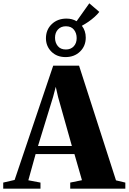

<svg xmlns="http://www.w3.org/2000/svg" viewBox="-72 -1142 779 1162"><path d="M16.5 -53 250 -744.5H406.5L630 -50.5L686.5 -37V0H353V-37L424 -51.5L378.5 -209.5H143.5L99.5 -51L173 -37V0H-52.5V-37ZM363 -258.5 279.5 -555 265.5 -616.5 249 -554.5 158 -258.5ZM324.5 -796.5Q272 -796.5 239 -829.5Q206 -862.5 206 -911Q206.5 -963 241.5 -996.2Q276.5 -1029.5 330.5 -1029.5Q365 -1029.5 391.5 -1013.5L468.5 -1122L529 -1070Q517.5 -1055 500.2 -1039.5Q483 -1024 463 -1010.2Q443 -996.5 423.5 -986Q447 -956 447 -914.5Q447 -863.5 412.5 -830Q378 -796.5 324.5 -796.5ZM326.5 -842.5Q356.5 -842.5 374.2 -861.5Q392 -880.5 392 -911.5Q392 -941.5 375.5 -962.2Q359 -983 327 -983Q297 -983 279 -963.8Q261 -944.5 261 -913.5Q261 -884 277.8 -863.2Q294.5 -842.5 326.5 -842.5Z"/></svg>

Font: Merriweather 96pt Black
Style: Regular
Weight: 900
Version: Version 2.100